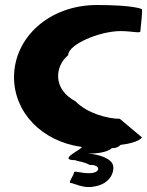

<svg xmlns="http://www.w3.org/2000/svg" viewBox="-20 -588 587 766"><path d="M36 -280C36 -140 146 -24 305 -2C318 3 203 51 280 51C293 57 312 56 338 70C382 68 385 103 335 103C300 103 275 91 275 101C275 111 250 142 262 142C274 142 314 166 356 156C411 148 435 108 432 77C430 45 374 27 331 25C409 25 426 3 426 3C440 4 453 -1 461 -10C533 -18 551 -41 545 -41L458 -114C410 -114 327 -136 281 -184C190 -232 198 -323 252 -368C252 -411 378 -464 461 -464C506 -464 540 -454 540 -463C540 -472 551 -552 545 -552C545 -552 514 -568 367 -568C177 -568 36 -439 36 -280Z"/></svg>

Font: Ampere
Style: SCExt
Weight: 400
Version: Version 1